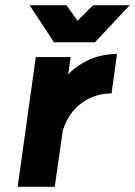

<svg xmlns="http://www.w3.org/2000/svg" viewBox="-20 -720 520 740"><path d="M94 -700 188 -557H346L480 -700H339L279 -640L236 -700ZM118 -500 48 0H191L222 -217Q245 -288 296 -324Q347 -360 410 -360L431 -512Q367 -512 313 -485Q284 -470 258 -448Q254 -445 250.5 -441Q247 -437 243 -433L252 -500Z"/></svg>

Font: Unageo
Style: ExtraBold-Italic
Weight: 800
Designer: Richard Sepsi
Foundry: Richard Sepsi
Version: Version 2.000